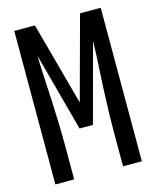

<svg xmlns="http://www.w3.org/2000/svg" viewBox="-111 -812 722 888"><g transform="rotate(-15 250.0 -367.5)"><path d="M43 0V-735H142L250 -337L358 -735H457V0H367V-147Q367 -203 368.5 -259Q370 -315 372.5 -371.5Q375 -428 378.5 -484Q382 -540 383 -596L282 -221H218L117 -596Q118 -540 121.5 -484Q125 -428 127.5 -371.5Q130 -315 131.5 -259Q133 -203 133 -147V0Z"/></g></svg>

Font: Iosevka Curly Medium
Style: Regular
Weight: 500
Monospace: yes
Designer: Belleve Invis
Foundry: Belleve Invis
Version: Version 22.1.2; ttfautohint (v1.8.4)